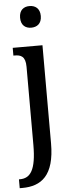

<svg xmlns="http://www.w3.org/2000/svg" viewBox="-71 -790 401 1061"><g transform="rotate(-5 130.0 -259.0)"><path d="M135 -638C166 -638 193 -655 193 -698C193 -741 166 -758 135 -758C104 -758 78 -741 78 -698C78 -655 104 -638 135 -638ZM-6 240H8C114 240 188 187 188 8V-536H23V-493H29C64 -493 90 -484 90 -425V8C90 149 57 191 -1 191H-6Z"/></g></svg>

Font: Noto Serif Armenian ExtraCondensed Medium
Style: Regular
Weight: 500
Width: 2
Designer: Monotype Design Team
Foundry: Monotype Imaging Inc.
Version: Version 2.008